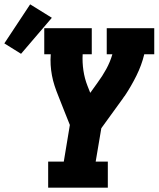

<svg xmlns="http://www.w3.org/2000/svg" viewBox="-104 -865 731 885"><path d="M118 0V-120H190L218 -289L194 -349L164 -425Q155 -447 147.5 -470Q140 -493 135.5 -517Q131 -541 129.5 -565.5Q128 -590 130 -615H100V-735H319V-615H277Q275 -577 280.5 -540Q286 -503 299 -470L312 -437L345 -483Q368 -514 386 -547Q404 -580 414 -615H388V-735H607V-615H561Q549 -565 525 -516.5Q501 -468 471 -423L470 -422Q468 -420 466.5 -417.5Q465 -415 463 -412L363 -274L337 -120H393V0ZM-7 -617 -84 -665 35 -845 135 -783Z"/></svg>

Font: Iosevka Curly Slab HvEx
Style: Italic
Weight: 900
Width: 7
Italic angle: -9°
Monospace: yes
Designer: Belleve Invis
Foundry: Belleve Invis
Version: Version 11.1.0; ttfautohint (v1.8.3)